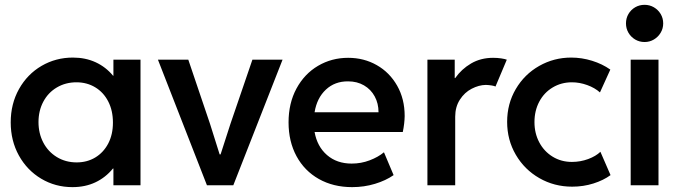

<svg xmlns="http://www.w3.org/2000/svg" viewBox="-20 -768 2812 796"><path d="M450.2 -69.3H448.2Q418 -32.2 375.7 -12.2Q333.5 7.8 280.3 7.8Q209.5 7.8 150.9 -27.1Q92.3 -62 58.3 -123.3Q24.4 -184.6 24.4 -260.7Q24.4 -337.4 58.8 -398.9Q93.3 -460.4 152.3 -494.9Q211.4 -529.3 282.2 -529.3Q334.5 -529.3 376.7 -509.8Q418.9 -490.2 448.7 -454.1H450.2V-520.5H562.5V0H450.2ZM448.2 -259.8Q448.2 -309.6 428.7 -347.4Q409.2 -385.3 374.8 -406Q340.3 -426.8 296.9 -426.8Q252 -426.8 215.8 -405.5Q179.7 -384.3 159.7 -346.7Q139.6 -309.1 139.6 -261.7Q139.6 -215.3 159.4 -177.2Q179.2 -139.2 215.6 -116.9Q252 -94.7 297.9 -94.7Q340.8 -94.7 374.8 -115Q408.7 -135.3 428.5 -172.6Q448.2 -210 448.2 -259.8Z M634.8 -520.5H760.7L850.6 -254.9L890.6 -127.9H894.5L935.5 -254.9L1026.4 -520.5H1151.4L947.3 0H837.9Z M1176.3 -260.7Q1176.3 -340.3 1209.2 -401.1Q1242.2 -461.9 1298.6 -495.1Q1355 -528.3 1423.3 -528.3Q1488.8 -528.3 1542 -498Q1595.2 -467.8 1626.5 -412.8Q1657.7 -357.9 1657.7 -287.1Q1657.2 -255.9 1649.9 -220.7H1284.2Q1294.9 -160.6 1335.7 -125.2Q1376.5 -89.8 1438 -89.8Q1477.1 -89.8 1512.5 -103.3Q1547.9 -116.7 1571.8 -136.7L1611.8 -42Q1579.6 -19.5 1534.7 -5.9Q1489.7 7.8 1439.9 7.8Q1361.8 7.8 1302 -25.9Q1242.2 -59.6 1209.2 -120.6Q1176.3 -181.6 1176.3 -260.7ZM1549.3 -302.7Q1549.3 -339.4 1533.4 -368.4Q1517.6 -397.5 1489 -414.1Q1460.4 -430.7 1423.3 -430.7Q1368.2 -431.2 1331.1 -396.5Q1293.9 -361.8 1284.2 -302.7Z M1752 -520.5H1865.2V-444.3H1867.2Q1893.1 -481.4 1933.1 -504.9Q1973.1 -528.3 2024.4 -528.3Q2042 -528.3 2058.1 -525.9Q2074.2 -523.4 2081.1 -520.5L2034.2 -409.2Q2030.3 -411.6 2018.8 -413.6Q2007.3 -415.5 1994.1 -416Q1965.3 -415.5 1935.5 -400.1Q1905.8 -384.8 1886.5 -354.7Q1867.2 -324.7 1867.2 -284.2V0H1752Z M2082.5 -262.7Q2082.5 -337.9 2118.4 -398.9Q2154.3 -460 2215.3 -494.6Q2276.4 -529.3 2348.1 -529.3Q2392.1 -529.3 2434.6 -516.1Q2477.1 -502.9 2510.3 -479.5L2467.3 -384.8Q2446.3 -403.8 2414.6 -415.3Q2382.8 -426.8 2351.1 -426.8Q2307.1 -426.8 2271.5 -405.5Q2235.8 -384.3 2215.8 -346.7Q2195.8 -309.1 2195.8 -261.7Q2195.8 -215.3 2215.8 -177.7Q2235.8 -140.1 2271.2 -118.4Q2306.6 -96.7 2351.1 -96.7Q2386.2 -96.7 2418.5 -108.6Q2450.7 -120.6 2469.2 -138.7L2511.2 -42Q2481.9 -20.5 2440.2 -7.3Q2398.4 5.9 2352.1 5.9Q2277.8 5.9 2216.1 -29.5Q2154.3 -64.9 2118.4 -126.5Q2082.5 -188 2082.5 -262.7Z M2594.7 -520.5H2710V0H2594.7ZM2575.2 -670.9Q2575.2 -692.4 2585.4 -710Q2595.7 -727.5 2613.3 -737.8Q2630.9 -748 2652.3 -748Q2673.3 -748 2690.9 -737.8Q2708.5 -727.5 2719 -710Q2729.5 -692.4 2729.5 -670.9Q2729.5 -649.9 2719 -632.3Q2708.5 -614.7 2690.9 -604.2Q2673.3 -593.8 2652.3 -593.8Q2630.9 -593.8 2613.3 -604.2Q2595.7 -614.7 2585.4 -632.3Q2575.2 -649.9 2575.2 -670.9Z"/></svg>

Font: Reddit Sans Chocolate SemiBold
Style: Regular
Weight: 600
Designer: Stephen Hutchings
Foundry: Reddit
Version: Version 1.011